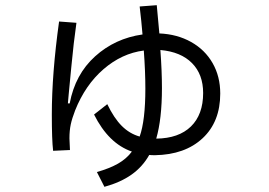

<svg xmlns="http://www.w3.org/2000/svg" viewBox="-20 -655 1040 741"><path d="M830 -294Q830 -185 762 -121.5Q694 -58 578 -56Q563 -56 556 -57Q530 -11 487.5 19Q445 49 383 66L354 9Q403 -5 435.5 -23.5Q468 -42 489 -70Q399 -101 343 -213L394 -253Q420 -199 450 -169Q480 -139 519 -128Q541 -190 541 -313Q541 -379 535 -460Q450 -449 379.5 -388Q309 -327 270 -229Q258 -198 253 -174.5Q248 -151 248 -121Q248 -110 250 -76L185 -73Q180 -115 180 -213Q180 -370 208 -572L275 -567Q264 -490 255.5 -399Q247 -308 245 -290L242 -256H249Q270 -368 347 -437.5Q424 -507 530 -522Q526 -571 519 -630L585 -635L595 -526Q664 -523 717.5 -493Q771 -463 800.5 -411.5Q830 -360 830 -294ZM764 -296Q764 -368 721 -411.5Q678 -455 599 -462Q605 -380 605 -315Q605 -196 583 -120Q670 -121 717 -167Q764 -213 764 -296Z"/></svg>

Font: PlemolJP35 Console
Style: Regular
Weight: 400
Version: v2.0.3; ttfautohint (v1.8.4.7-5d5b-dirty) -l 6 -r 45 -G 200 